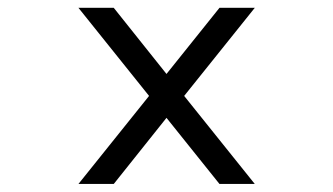

<svg xmlns="http://www.w3.org/2000/svg" viewBox="-20 -458 830 478"><path d="M175.3 0 351.1 -219.2 175.3 -438.5H263.2L394.5 -273.9L526.4 -438.5H614.3L438.5 -219.2L614.3 0H526.4L394.5 -164.6L263.2 0Z"/></svg>

Font: Aeronef
Style: Regular
Weight: 400
Designer: Peter Wiegel - CAT-Fonts Germany
Foundry: CAT-Fonts, Peter Wiegel
Version: Version 0.002